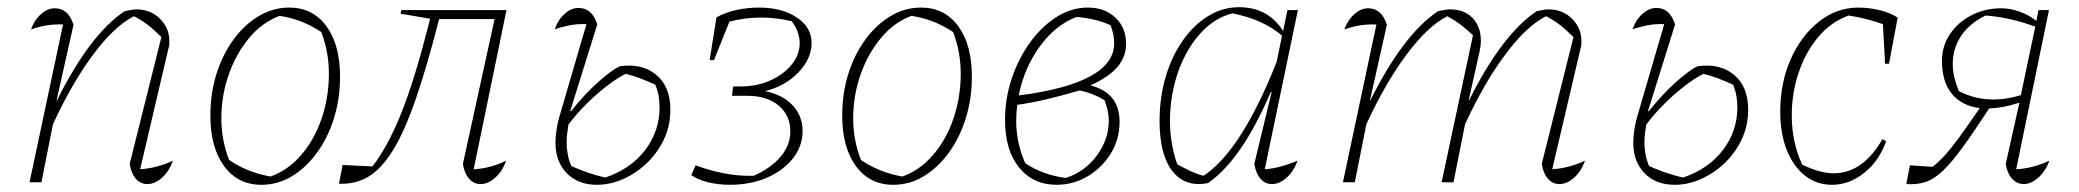

<svg xmlns="http://www.w3.org/2000/svg" viewBox="-20 -506 5772 533"><path d="M62 0 155 -438Q108 -440 66 -424Q75 -450 93.5 -466.5Q112 -483 132 -483Q170 -483 184 -437L137 -227H138Q229 -410 326 -475Q337 -477 344.5 -478.5Q352 -480 358 -480Q398 -480 424 -454Q450 -428 450 -393Q450 -388 450 -383Q450 -378 448 -373L369 -36Q419 -40 460 -60Q450 -31 430 -13Q410 5 389 5Q370 5 357 -10Q344 -25 340 -51L428 -403Q406 -425 389.5 -437.5Q373 -450 352 -461Q298 -434 239 -355Q180 -276 127 -161L95 0Z M706 7Q640 7 602 -45Q564 -97 564 -185Q564 -247 581 -301Q598 -355 628.5 -396.5Q659 -438 698.5 -461.5Q738 -485 783 -485Q848 -485 886 -433.5Q924 -382 924 -293Q924 -232 907 -177.5Q890 -123 859.5 -81.5Q829 -40 790 -16.5Q751 7 706 7ZM731 -16Q779 -33 815.5 -75Q852 -117 872 -174.5Q892 -232 893 -295.5Q894 -359 872 -417Q818 -453 756 -462Q708 -444 672 -401Q636 -358 615.5 -300.5Q595 -243 594.5 -180.5Q594 -118 616 -62Q667 -27 731 -16Z M921 4 931 -48 1014 -44Q1057 -100 1093 -189.5Q1129 -279 1165 -419L1174 -454L1092 -468L1094 -478H1386L1295 -36Q1343 -39 1385 -60Q1375 -31 1355 -13Q1335 5 1314 5Q1295 5 1282 -10Q1269 -25 1265 -51L1353 -453H1199Q1165 -320 1134 -230.5Q1103 -141 1071 -89Q1039 -37 1002.5 -15.5Q966 6 921 4Z M1637 7Q1585 7 1553.5 -25Q1522 -57 1522 -110Q1522 -124 1524.5 -142.5Q1527 -161 1532 -179L1608 -439Q1584 -440 1563 -436Q1542 -432 1520 -425Q1529 -451 1547.5 -467.5Q1566 -484 1586 -484Q1624 -484 1638 -438L1563 -198L1565 -197Q1604 -246 1641.5 -279Q1679 -312 1700 -322Q1762 -331 1801.5 -298.5Q1841 -266 1841 -201Q1841 -157 1823 -119Q1805 -81 1775.5 -53Q1746 -25 1710 -9Q1674 7 1637 7ZM1553 -110Q1553 -95 1556 -78Q1559 -61 1566 -45Q1588 -35 1611.5 -27Q1635 -19 1660 -13Q1731 -37 1771 -89.5Q1811 -142 1811 -208Q1811 -223 1808.5 -238.5Q1806 -254 1799 -271Q1779 -280 1758.5 -288Q1738 -296 1717 -301Q1696 -291 1667.5 -269.5Q1639 -248 1610 -219.5Q1581 -191 1558 -160Q1556 -148 1554.5 -135.5Q1553 -123 1553 -110Z M2006 7Q1974 7 1945.5 0Q1917 -7 1899 -20L1911 -47Q1949 -33 1989 -25Q2029 -17 2072 -18Q2120 -39 2147 -71Q2174 -103 2174 -141Q2174 -186 2141.5 -213Q2109 -240 2055 -240H2012L2015 -266H2036Q2081 -266 2118 -282.5Q2155 -299 2177.5 -326.5Q2200 -354 2200 -386Q2200 -417 2178 -447Q2090 -468 2005 -446L1962 -339H1950L1969 -458Q1995 -472 2025.5 -478.5Q2056 -485 2087 -485Q2151 -485 2192 -457.5Q2233 -430 2233 -387Q2233 -343 2196.5 -305Q2160 -267 2104 -253Q2153 -243 2180.5 -213.5Q2208 -184 2208 -142Q2208 -100 2181 -66Q2154 -32 2108.5 -12.5Q2063 7 2006 7Z M2460 7Q2394 7 2356 -45Q2318 -97 2318 -185Q2318 -247 2335 -301Q2352 -355 2382.5 -396.5Q2413 -438 2452.5 -461.5Q2492 -485 2537 -485Q2602 -485 2640 -433.5Q2678 -382 2678 -293Q2678 -232 2661 -177.5Q2644 -123 2613.5 -81.5Q2583 -40 2544 -16.5Q2505 7 2460 7ZM2485 -16Q2533 -33 2569.5 -75Q2606 -117 2626 -174.5Q2646 -232 2647 -295.5Q2648 -359 2626 -417Q2572 -453 2510 -462Q2462 -444 2426 -401Q2390 -358 2369.5 -300.5Q2349 -243 2348.5 -180.5Q2348 -118 2370 -62Q2421 -27 2485 -16Z M2913 7Q2848 7 2809 -41Q2770 -89 2770 -173Q2770 -232 2788.5 -287.5Q2807 -343 2839 -387.5Q2871 -432 2912.5 -458.5Q2954 -485 3000 -485Q3047 -485 3076.5 -457Q3106 -429 3106 -385Q3106 -348 3082 -320Q3058 -292 3007 -269Q3049 -258 3068.5 -232.5Q3088 -207 3088 -168Q3088 -120 3064 -80.5Q3040 -41 3000 -17Q2960 7 2913 7ZM3073 -386Q3073 -410 3063 -436Q3024 -454 2969 -459Q2910 -437 2866.5 -377Q2823 -317 2808 -241Q3073 -275 3073 -386ZM2801 -171Q2801 -110 2826 -53Q2875 -20 2939 -12Q2993 -30 3025.5 -75Q3058 -120 3058 -170Q3058 -199 3046 -228Q3015 -247 2977 -255Q2930 -241 2885.5 -230.5Q2841 -220 2804 -215Q2801 -193 2801 -171Z M3334 2Q3271 15 3235 -30.5Q3199 -76 3199 -170Q3199 -236 3216 -293Q3233 -350 3263.5 -393.5Q3294 -437 3334 -461.5Q3374 -486 3420 -486Q3500 -486 3542 -420L3554 -478H3583L3491 -36Q3532 -39 3582 -60Q3572 -31 3552 -13Q3532 5 3511 5Q3492 5 3479 -10Q3466 -25 3462 -51L3510 -250L3508 -251Q3467 -156 3424.5 -94Q3382 -32 3334 2ZM3248 -50Q3266 -40 3284 -31.5Q3302 -23 3321 -18Q3426 -87 3524 -334L3539 -407Q3487 -452 3401 -469Q3351 -456 3312.5 -413.5Q3274 -371 3252 -310.5Q3230 -250 3228 -182Q3226 -114 3248 -50Z M3708 0 3801 -438Q3754 -440 3712 -424Q3721 -450 3739.5 -466.5Q3758 -483 3778 -483Q3816 -483 3830 -437L3783 -227H3784Q3875 -410 3972 -475Q3986 -478 3993 -479Q4000 -480 4005 -480Q4045 -480 4068 -456Q4091 -432 4091 -393Q4091 -381 4088 -366L4057 -227H4058Q4149 -410 4246 -475Q4257 -477 4264.5 -478.5Q4272 -480 4278 -480Q4318 -480 4344 -454Q4370 -428 4370 -393Q4370 -388 4370 -383Q4370 -378 4368 -373L4289 -36Q4339 -40 4380 -60Q4370 -31 4350 -13Q4330 5 4309 5Q4290 5 4277 -10Q4264 -25 4260 -51L4348 -403Q4326 -425 4309.5 -437.5Q4293 -450 4272 -461Q4218 -434 4159 -355Q4100 -276 4047 -161L4015 0H3982L4069 -408Q4049 -427 4033.5 -438.5Q4018 -450 3998 -461Q3944 -434 3885 -355Q3826 -276 3773 -161L3741 0Z M4629 7Q4577 7 4545.5 -25Q4514 -57 4514 -110Q4514 -124 4516.5 -142.5Q4519 -161 4524 -179L4600 -439Q4576 -440 4555 -436Q4534 -432 4512 -425Q4521 -451 4539.5 -467.5Q4558 -484 4578 -484Q4616 -484 4630 -438L4555 -198L4557 -197Q4596 -246 4633.5 -279Q4671 -312 4692 -322Q4754 -331 4793.5 -298.5Q4833 -266 4833 -201Q4833 -157 4815 -119Q4797 -81 4767.5 -53Q4738 -25 4702 -9Q4666 7 4629 7ZM4545 -110Q4545 -95 4548 -78Q4551 -61 4558 -45Q4580 -35 4603.5 -27Q4627 -19 4652 -13Q4723 -37 4763 -89.5Q4803 -142 4803 -208Q4803 -223 4800.5 -238.5Q4798 -254 4791 -271Q4771 -280 4750.5 -288Q4730 -296 4709 -301Q4688 -291 4659.5 -269.5Q4631 -248 4602 -219.5Q4573 -191 4550 -160Q4548 -148 4546.5 -135.5Q4545 -123 4545 -110Z M5066 7Q5002 7 4962 -49Q4922 -105 4922 -196Q4922 -276 4951 -341.5Q4980 -407 5029.5 -446Q5079 -485 5139 -485Q5169 -485 5199 -477.5Q5229 -470 5248 -457L5224 -329H5213L5207 -439Q5162 -455 5112 -463Q5062 -445 5026.5 -402Q4991 -359 4972.5 -302.5Q4954 -246 4954 -186Q4954 -111 4983 -49Q5032 -25 5071 -25Q5151 -25 5206 -120L5216 -114Q5197 -60 5155.5 -26.5Q5114 7 5066 7Z M5272 5 5282 -47 5345 -43Q5363 -57 5380.5 -76.5Q5398 -96 5420.5 -127Q5443 -158 5476 -206Q5426 -212 5398.5 -245.5Q5371 -279 5371 -337Q5371 -378 5393 -411Q5415 -444 5452.5 -463.5Q5490 -483 5536 -483Q5561 -483 5587 -473.5Q5613 -464 5633 -448L5639 -478H5668L5577 -36Q5625 -39 5669 -60Q5659 -31 5638.5 -13Q5618 5 5598 5Q5579 5 5565.5 -10Q5552 -25 5548 -51L5586 -221Q5540 -206 5502 -205Q5459 -139 5428 -96.5Q5397 -54 5372.5 -31Q5348 -8 5324.5 -0.5Q5301 7 5272 5ZM5418 -253Q5496 -213 5590 -242L5630 -432Q5598 -444 5563.5 -452Q5529 -460 5492 -463Q5429 -432 5409 -376.5Q5389 -321 5418 -253Z"/></svg>

Font: Piazzolla Thin
Style: Italic
Weight: 100
Italic angle: -11.3°
Designer: Juan Pablo del Peral
Foundry: Huerta Tipografica
Version: Version 1.330